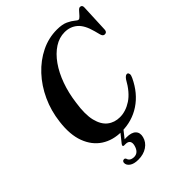

<svg xmlns="http://www.w3.org/2000/svg" viewBox="-255 -842 1175 1175"><g transform="rotate(-45 333.0 -254.0)"><path d="M567 -215.5Q573 -212.5 574.5 -202.8Q576 -193 567.5 -175.5Q525 -85.5 452.8 -37.5Q380.5 10.5 289.5 10.5Q214.5 10.5 159.2 -25.5Q104 -61.5 78 -130.8Q52 -200 64.5 -300Q74.5 -385.5 108.8 -460Q143 -534.5 195.8 -591Q248.5 -647.5 313.8 -679.5Q379 -711.5 451 -711.5Q497 -711.5 524.5 -698.5Q552 -685.5 566.5 -672.8Q581 -660 588.5 -660Q596 -660 607 -672.2Q618 -684.5 629 -697Q640 -709.5 648.5 -709.5Q667 -709.5 666 -688L658 -505Q657 -483 638.5 -483Q622.5 -482.5 617 -504.5L607.5 -540.5Q589.5 -609 555.5 -638Q521.5 -667 473 -667Q426.5 -667 384.5 -639.8Q342.5 -612.5 308.2 -564Q274 -515.5 250.8 -451Q227.5 -386.5 218 -311.5Q204.5 -222 218.2 -166.5Q232 -111 265.5 -85Q299 -59 345.5 -59Q396 -59 445.2 -91.2Q494.5 -123.5 535.5 -197.5Q553 -221.5 567 -215.5ZM292 -5H318L269.5 56.5Q277 56 286.5 56Q329.5 56 348.2 75.2Q367 94.5 358.5 127Q349.5 162 318 183.2Q286.5 204.5 241 204.5Q203.5 204.5 183.5 190Q163.5 175.5 164.5 155Q167 140.5 179.5 140Q187 138.5 192.5 147.5Q196 161.5 207.2 168Q218.5 174.5 234 174.5Q272.5 174.5 285 126.5Q290.5 105.5 282.5 93.2Q274.5 81 253 81H241Q233 81 232.2 75.8Q231.5 70.5 237.5 63Z"/></g></svg>

Font: Fraunces 144pt S050 SemiBold
Style: Italic
Weight: 600
Italic angle: -16°
Version: Version 1.000; ttfautohint (v1.8.3)